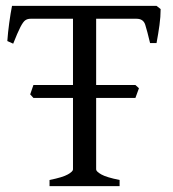

<svg xmlns="http://www.w3.org/2000/svg" viewBox="-20 -635 591 655"><path d="M528 -604Q528 -578 524 -549Q520 -520 514 -488H492Q482 -530 475.5 -550.5Q469 -571 446 -571H253L267 -615H514ZM84 -571Q74 -571 66.5 -566Q59 -561 49.5 -542.5Q40 -524 25 -486L5 -495Q7 -524 11.5 -557Q16 -590 21 -615H327L341 -571ZM149 0V-21Q194 -30 211.5 -40Q229 -50 229 -57V-575Q229 -581 211.5 -584.5Q194 -588 159 -595V-615H378V-595Q345 -588 326.5 -585Q308 -582 308 -575V-57Q308 -50 325.5 -40Q343 -30 388 -21V0ZM442 -301H94L83 -313Q88 -329 94 -345H442L454 -334Z"/></svg>

Font: ChillKai
Style: Regular
Weight: 400
Designer: ChillType
Foundry: 寒蝉字型
Version: Version 2.000